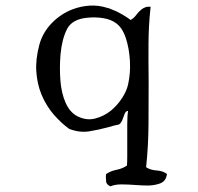

<svg xmlns="http://www.w3.org/2000/svg" viewBox="-20 -487 703 682"><path d="M573 131Q570 155 552 163Q534 171 508 172Q496 172 484 171.5Q472 171 459 170Q434 168 411 168Q388 168 372 175Q358 168 357 158.5Q356 149 356 140Q357 134 357 131Q374 120 394.5 116Q415 112 431 101Q432 88 432 66.5Q432 45 432 21Q432 -13 432 -45Q432 -77 435 -93Q427 -93 423 -83Q419 -73 415 -62Q411 -51 403 -45Q393 -43 383.5 -40.5Q374 -38 364 -35Q331 -26 297 -20.5Q263 -15 226 -29Q198 -49 171 -80Q144 -111 127 -152Q112 -189 109 -233Q106 -277 120 -329Q132 -372 164 -405Q196 -438 238 -454Q267 -465 298.5 -467Q330 -469 361 -459Q365 -458 368.5 -457Q372 -456 376 -454Q395 -447 414.5 -435.5Q434 -424 444 -416Q456 -423 464 -434Q472 -445 482 -453Q488 -458 496 -461Q504 -464 515 -463L514 -453Q508 -397 507.5 -332.5Q507 -268 508 -200Q508 -124 507.5 -46Q507 32 499 107Q514 117 536.5 118.5Q559 120 573 131ZM435 -187Q444 -227 441.5 -271Q439 -315 427 -351.5Q415 -388 393 -404Q375 -418 347 -422.5Q319 -427 290 -424Q236 -419 218 -383.5Q200 -348 195 -294Q191 -247 194.5 -201.5Q198 -156 213 -122Q228 -88 255 -74Q287 -58 318 -66Q349 -74 374 -94Q397 -113 413.5 -138.5Q430 -164 435 -187Z"/></svg>

Font: Yuji Syuku
Style: Regular
Weight: 400
Designer: Kataoka Yuji
Foundry: Kinuta Font Factory
Version: Version 3.002